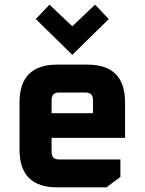

<svg xmlns="http://www.w3.org/2000/svg" viewBox="-20 -806 622 826"><path d="M64 -162V-366Q64 -528 226 -528H356Q518 -528 518 -366V-213H202V-152Q202 -120 234 -120H498V-45L438 0H226Q64 0 64 -162ZM202 -319H380V-376Q380 -408 348 -408H234Q202 -408 202 -376ZM134 -724 193 -786 291 -693 389 -786 448 -724 291 -570Z"/></svg>

Font: Oxanium
Style: Bold
Weight: 700
Designer: Severin Meyer
Version: Version 2.000